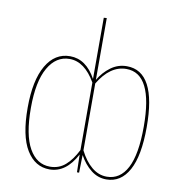

<svg xmlns="http://www.w3.org/2000/svg" viewBox="-82 -810 850 896"><g transform="rotate(10 342.5 -362.0)"><path d="M624 -264Q624 -128 586.5 -59.5Q549 9 480 9Q440 9 407.5 -16.5Q375 -42 352 -84L350 0H340L338 -84Q289 9 211 9Q142 9 101.5 -57.5Q61 -124 61 -257Q61 -387 102 -457.5Q143 -528 215 -528Q291 -528 338 -442V-732L352 -733V-440Q374 -478 408 -503Q442 -528 484 -528Q624 -528 624 -264ZM338 -105V-425Q286 -515 215 -515Q151 -515 113.5 -449.5Q76 -384 76 -259Q76 -131 112 -67.5Q148 -4 211 -4Q253 -4 283.5 -30.5Q314 -57 338 -105ZM610 -264Q610 -515 484 -515Q407 -515 352 -423V-106Q376 -58 408.5 -31Q441 -4 480 -4Q543 -4 576.5 -68Q610 -132 610 -264Z"/></g></svg>

Font: Fira Sans Compressed Hair
Style: Regular
Weight: 100
Width: 1
Designer: bBox Type GmbH & Carrois Corporate GbR & Edenspiekermann AG
Foundry: bBox Type GmbH & Carrois Corporate GbR & Edenspiekermann AG
Version: Version 4.301